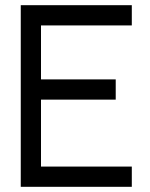

<svg xmlns="http://www.w3.org/2000/svg" viewBox="-20 -720 578 740"><path d="M60 0V-700H488V-622H138V-414H426V-336H138V-78H488V0Z"/></svg>

Font: Urbanist
Style: Regular
Weight: 400
Designer: Corey Hu
Foundry: Corey Hu
Version: Version 1.330; ttfautohint (v1.8.4.7-5d5b)